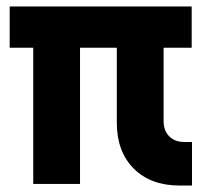

<svg xmlns="http://www.w3.org/2000/svg" viewBox="-20 -570 640 595"><path d="M537 5Q447 5 394.5 -47.5Q342 -100 342 -190V-422H228V0H83V-422H10V-550H574V-422H487V-195Q487 -165 504.5 -147.5Q522 -130 551 -130H575V5Z"/></svg>

Font: JetBrains Mono NL ExtraBold
Style: Regular
Weight: 800
Designer: Philipp Nurullin, Konstantin Bulenkov
Foundry: JetBrains
Version: Version 2.304; ttfautohint (v1.8.4.7-5d5b)